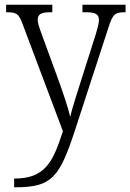

<svg xmlns="http://www.w3.org/2000/svg" viewBox="-20 -556 553 815"><path d="M40 202V239H45C200 239 232 197 297 1L439 -435C458 -496 468 -504 509 -504H513V-536H330V-504H346C387 -504 400 -494 400 -471C400 -457 394 -436 387 -412L318 -195C302 -143 287 -99 278 -60C270 -97 247 -164 225 -225L158 -408C146 -441 140 -459 140 -471C140 -494 152 -504 193 -504H202V-536H6V-504H9C52 -504 60 -497 77 -451L247 1C204 136 169 202 40 202Z"/></svg>

Font: Noto Serif Myanmar SemiCondensed Light
Style: Regular
Weight: 300
Width: 4
Designer: Ben Mitchell and the Monotype Design Team
Foundry: Monotype Imaging Inc.
Version: Version 2.106